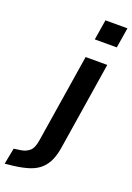

<svg xmlns="http://www.w3.org/2000/svg" viewBox="-283 -787 718 1042"><g transform="rotate(20 75.5 -266.0)"><path d="M117 -608 136 -725H263L244 -608ZM-112 193 -94 100 -53 94Q-26 90 -5.5 73Q15 56 22 9L103 -501H228L148 5Q142 45 128.5 77Q115 109 91 132Q67 155 29.5 168Q-8 181 -64 188Z"/></g></svg>

Font: Nunito Sans 7pt Condensed
Style: Bold Italic
Weight: 700
Width: 3
Italic angle: -9°
Designer: Vernon Adams
Foundry: Vernon Adams
Version: Version 3.101;gftools[0.9.27]